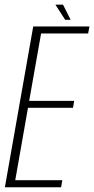

<svg xmlns="http://www.w3.org/2000/svg" viewBox="-42 -786 395 806"><path d="M-21.5 0H214.5L219.5 -29.5H22L75.5 -333.5H264.5L269.5 -362.5H80.5L130.5 -645.5H328L333.5 -675H97.5ZM231.5 -703H254.5L222.5 -766.5H190.5Z"/></svg>

Font: Anybody Condensed ExtraLight
Style: Italic
Weight: 250
Width: 3
Italic angle: -10°
Version: Version 1.113;gftools[0.9.25]